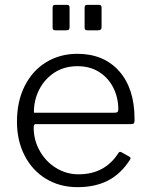

<svg xmlns="http://www.w3.org/2000/svg" viewBox="-20 -762 619 792"><path d="M304 -43Q412 -43 468 -130Q471 -135 474 -135.5Q477 -136 481 -134L515 -115Q518 -113 518.5 -110Q519 -107 516 -103Q479 -45 426 -17.5Q373 10 300 10Q227 10 170.5 -24Q114 -58 82 -119.5Q50 -181 50 -260Q50 -345 82.5 -408.5Q115 -472 171.5 -506Q228 -540 299 -540Q408 -540 471.5 -468.5Q535 -397 535 -271V-265Q535 -258 532.5 -254Q530 -250 521 -250H126Q119 -250 119 -235Q119 -184 144 -139.5Q169 -95 211.5 -69Q254 -43 304 -43ZM451 -297Q461 -297 464.5 -300Q468 -303 468 -311Q468 -359 447.5 -400Q427 -441 389 -465Q351 -489 300 -489Q244 -489 203 -461.5Q162 -434 140.5 -390Q119 -346 120 -297ZM267 -651Q267 -643 264 -640Q261 -637 252 -637H210Q202 -637 199.5 -639.5Q197 -642 197 -649V-730Q197 -742 207 -742H257Q267 -742 267 -731ZM399 -651Q399 -643 395.5 -640Q392 -637 384 -637H342Q334 -637 331.5 -639.5Q329 -642 329 -649V-730Q329 -742 339 -742H388Q399 -742 399 -731Z"/></svg>

Font: Libre Franklin Light
Style: Regular
Weight: 300
Designer: Pablo Impallari, Rodrigo Fuenzalida
Foundry: Impallari Type
Version: Version 1.002; ttfautohint (v1.5)